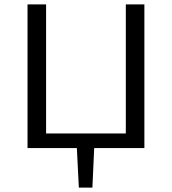

<svg xmlns="http://www.w3.org/2000/svg" viewBox="-20 -678 787 879"><path d="M341 181 331 -17H412L403 181ZM556 0V-658H641V0ZM133 0V-67H614V0ZM106 0V-658H191V0Z"/></svg>

Font: Ysabeau Office Medium
Style: Regular
Weight: 500
Designer: Christian Thalmann (Catharsis Fonts)
Version: Version 2.001;gftools[0.9.30]; featfreeze: tnum,lnum,ss02